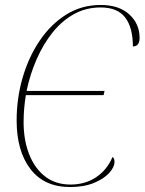

<svg xmlns="http://www.w3.org/2000/svg" viewBox="-20 -743 582 773"><path d="M262 10Q158 10 102.5 -62.5Q47 -135 47 -258Q47 -347 71 -430Q95 -513 140 -579.5Q185 -646 247 -684.5Q309 -723 385 -723Q459 -723 500.5 -685Q542 -647 542 -591Q542 -556 515 -556Q515 -632 484 -672.5Q453 -713 385 -713Q326 -713 277.5 -686Q229 -659 191.5 -612Q154 -565 127.5 -504.5Q101 -444 87 -377H401L397 -360H84Q75 -304 75 -251Q75 -180 97 -123Q119 -66 161 -33Q203 0 264 0Q323 0 367 -29.5Q411 -59 433 -111Q441 -106 441 -92Q441 -70 419.5 -46.5Q398 -23 358 -6.5Q318 10 262 10Z"/></svg>

Font: Noto Serif Display SemiCondensed Thin
Style: Italic
Weight: 100
Width: 4
Italic angle: -12°
Designer: Monotype Design Team
Foundry: Monotype Imaging Inc.
Version: Version 2.009